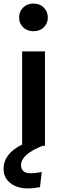

<svg xmlns="http://www.w3.org/2000/svg" viewBox="-49 -817 347 1076"><path d="M138 -642Q103 -642 80.5 -664Q58 -686 58 -719Q58 -752 80.5 -774.5Q103 -797 138 -797Q174 -797 196.5 -774.5Q219 -752 219 -719Q219 -686 196.5 -664Q174 -642 138 -642ZM75 -7V-529H203V0H190Q69 48 69 108Q69 154 124 154Q151 154 185 147L175 232Q138 239 108 239Q47 239 9 209Q-29 179 -29 130Q-29 44 75 -7Z"/></svg>

Font: FiraGO Medium
Style: Regular
Weight: 500
Designer: bBox Type
Foundry: bBox Type GmbH
Version: Version 1.001;PS 001.001;hotconv 1.0.88;makeotf.lib2.5.64775